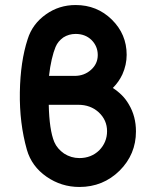

<svg xmlns="http://www.w3.org/2000/svg" viewBox="-20 -732 603 764"><path d="M281 -712Q215 -712 163 -675Q109 -637 90 -576Q61 -487 59 -365Q58 -303 65 -246Q72 -189 87 -136Q106 -70 165 -29Q224 12 296 12Q390 12 456 -53Q521 -118 521 -209Q521 -269 493 -316Q481 -337 465 -353Q449 -369 429 -382Q441 -394 450.5 -407.5Q460 -421 467 -436Q484 -474 484 -514Q484 -596 425 -654Q366 -712 281 -712ZM281 -597Q319 -597 344 -573Q369 -548 369 -513Q369 -478 342 -454Q315 -430 277 -430H175Q179 -466 186 -496Q193 -526 201 -545Q206 -557 213.5 -566Q221 -575 232 -583Q254 -597 281 -597ZM174 -315H292Q340 -315 373 -285Q406 -254 406 -210Q406 -166 375 -134Q343 -103 296 -103Q263 -103 235 -121Q222 -130 212 -141.5Q202 -153 196 -167Q186 -191 180.5 -228.5Q175 -266 174 -315Z"/></svg>

Font: Unageo
Style: SemiBold
Weight: 600
Designer: Richard Sepsi
Foundry: Richard Sepsi
Version: Version 2.000